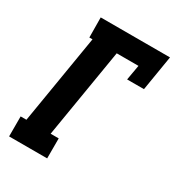

<svg xmlns="http://www.w3.org/2000/svg" viewBox="-177 -841 866 948"><g transform="rotate(30 256.5 -367.5)"><path d="M20 0V-114H53L137 -621H119L118 -735H513L480 -535H384L399 -621H275L191 -114H237V0Z"/></g></svg>

Font: Iosevka Curly Slab Heavy
Style: Italic
Weight: 900
Italic angle: -9°
Monospace: yes
Designer: Belleve Invis
Foundry: Belleve Invis
Version: Version 22.1.2; ttfautohint (v1.8.4)